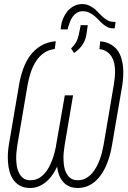

<svg xmlns="http://www.w3.org/2000/svg" viewBox="-20 -913 627 943"><path d="M338.9 -444.8H298.3L255.4 -199.2L254.4 -191.9Q251.5 -176.8 246.8 -159.2Q242.2 -141.6 235.4 -124.5Q228.5 -106.9 219.5 -90.1Q210.4 -73.2 198.2 -60.5Q185.1 -45.4 168 -36.6Q150.9 -27.8 129.4 -27.8Q107.4 -27.8 93.8 -38.3Q80.1 -48.8 72.8 -65.4Q65.4 -79.1 62.7 -96.4Q60.1 -113.8 59.6 -131.8Q59.1 -149.9 61 -167.2Q63 -184.6 64.9 -198.2L115.7 -497.1Q121.1 -526.4 130.9 -556.9Q140.6 -587.4 157.7 -613.3Q172.9 -636.7 195.3 -652.6Q217.8 -668.5 249 -672.4L253.9 -710.4Q211.4 -707 180.2 -687.7Q148.9 -668.5 127.4 -639.2Q106 -609.4 93 -572.3Q80.1 -535.2 73.7 -497.1L22.9 -198.2Q20 -179.7 18.8 -158Q17.6 -136.2 19.5 -114.3Q21 -91.8 26.9 -70.6Q32.7 -49.3 43.5 -33.2Q56.2 -13.7 76.9 -1.7Q97.7 10.3 127.4 10.3Q154.8 10.3 176.5 -0.5Q198.2 -11.2 215.8 -28.3Q230 -42 241 -59.3Q252 -76.7 260.7 -94.7Q262.7 -75.7 268.3 -58.3Q273.9 -41 284.2 -27.3Q296.4 -9.8 315.2 0Q334 9.8 360.4 10.3Q390.1 10.3 414.1 -0.7Q438 -11.7 456.5 -30.8Q472.7 -46.9 484.9 -67.4Q497.1 -87.9 505.9 -110.4Q514.6 -132.3 520.5 -155Q526.4 -177.7 529.8 -198.2L581.1 -497.1Q584 -517.6 585.2 -539.6Q586.4 -561.5 584.5 -583Q582.5 -605 576.4 -625.7Q570.3 -646.5 559.1 -663.1Q545.9 -682.1 524.4 -694.8Q502.9 -707.5 472.2 -710L468.3 -671.9Q491.2 -668.9 506.1 -658.2Q521 -647.5 529.8 -631.8Q537.6 -618.2 541 -601.8Q544.4 -585.4 544.9 -567.9Q545.4 -549.8 543.5 -531.7Q541.5 -513.7 539.1 -497.6L488.3 -198.2Q485.4 -182.6 480.7 -164.3Q476.1 -146 469.2 -127.4Q462.4 -109.4 453.1 -92.3Q443.8 -75.2 432.1 -62Q418.5 -46.4 401.1 -37.1Q383.8 -27.8 361.8 -27.8Q340.8 -27.8 327.1 -37.6Q313.5 -47.4 305.7 -63Q298.3 -76.2 295.4 -93.3Q292.5 -110.4 292 -127.9Q291 -145.5 292.7 -162.1Q294.4 -178.7 296.4 -191.9L297.4 -199.2ZM445.3 -833.5Q455.6 -824.7 465.3 -814.2Q475.1 -803.7 485.4 -794.9Q495.1 -786.6 506.8 -780.5Q518.6 -774.4 533.2 -773.9H543.5L547.4 -805.7H536.1Q521 -806.2 509 -812.7Q497.1 -819.3 487.3 -828.1Q476.6 -836.9 466.8 -847.7Q457 -858.4 446.8 -867.7Q433.6 -877.9 418.7 -885.3Q403.8 -892.6 385.3 -893.1Q360.8 -893.1 341.8 -882.6Q322.8 -872.1 309.1 -855Q296.9 -839.4 289.3 -820.6Q281.7 -801.8 279.3 -782.7L278.3 -768.6H312L314 -777.3Q317.9 -790.5 323 -804.2Q328.1 -817.9 335.9 -829.6Q344.7 -841.8 357.2 -849.9Q369.6 -857.9 387.2 -857.9Q404.3 -857.9 418.5 -850.8Q432.6 -843.8 445.3 -833.5ZM329.1 -674.8 343.8 -652.8Q354 -659.7 363.3 -668.2Q372.6 -676.8 379.9 -686Q388.7 -697.3 394.8 -710.9Q400.9 -724.6 403.8 -739.7L411.1 -789.1L376.5 -789.6L366.7 -741.7Q362.3 -721.2 353.3 -705.3Q344.2 -689.5 329.1 -674.8Z"/></svg>

Font: Roboto Mono ExtraLight
Style: Italic
Weight: 250
Italic angle: -10°
Monospace: yes
Designer: Google
Version: Version 3.000